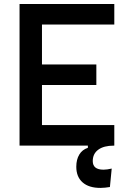

<svg xmlns="http://www.w3.org/2000/svg" viewBox="-20 -713 626 940"><path d="M471.7 207Q415 207 384.3 179.9Q353.5 152.8 353.5 103.5Q353.5 67.9 368.2 43.7Q382.8 19.5 410.2 10.7V-14.6L527.3 -15.6L537.1 0Q488.3 0 461.2 19.8Q434.1 39.6 434.1 75.7Q434.1 117.7 486.8 117.7Q503.9 117.7 526.9 112.3L518.1 202.6Q506.3 204.6 494.1 205.8Q481.9 207 471.7 207ZM75.7 0V-693.4H185.5V0ZM75.7 0V-100.6H539.6V0ZM75.7 -296.9V-397.5H451.7V-296.9ZM75.7 -592.8V-693.4H539.6V-592.8Z"/></svg>

Font: Cascadia Mono Medium
Style: Regular
Weight: 500
Monospace: yes
Designer: Aaron Bell
Foundry: Saja Typeworks
Version: Version 2407.024